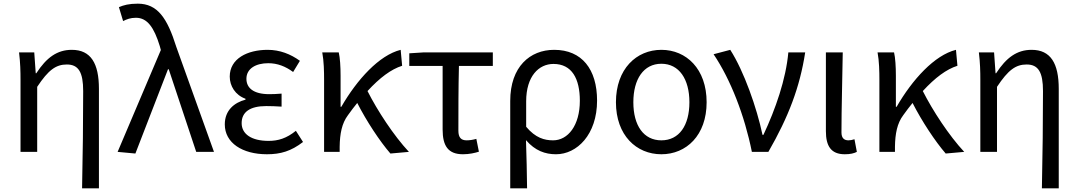

<svg xmlns="http://www.w3.org/2000/svg" viewBox="-20 -829 5883 1048"><path d="M428 199H520V-344C520 -483 476 -557 372 -557C292 -557 234 -515 178 -429H175L167 -543H84C91 -486 92 -438 92 -394V0H183V-355C244 -447 285 -477 345 -477C409 -477 434 -434 434 -332C434 -175 432 22 428 199Z M719 9 897 -451H901L1051 0H1148L942 -574C893 -730 840 -809 732 -809C684 -809 655 -801 629 -790L652 -714C672 -724 692 -732 722 -732C784 -732 821 -679 852 -578L858 -556L622 0Z M1437 13C1512 13 1569 -4 1634 -54L1595 -115C1544 -74 1499 -60 1446 -60C1353 -60 1299 -97 1299 -157C1299 -217 1344 -250 1433 -250C1460 -250 1486 -249 1517 -247V-318C1491 -316 1471 -315 1450 -315C1362 -315 1325 -350 1325 -399C1325 -455 1377 -484 1444 -484C1494 -484 1538 -467 1580 -436L1617 -497C1566 -534 1507 -557 1441 -557C1330 -557 1234 -509 1234 -411C1234 -360 1264 -310 1320 -290V-285C1259 -269 1207 -227 1207 -150C1207 -49 1303 13 1437 13Z M2212 0C2129 -89 2040 -225 1986 -332C2053 -405 2115 -451 2175 -470L2167 -557C2050 -528 1929 -395 1843 -246H1839V-416C1839 -464 1836 -514 1829 -543H1739C1748 -495 1749 -438 1749 -394V0H1834V-28C1835 -99 1846 -156 1879 -200C1896 -224 1913 -246 1930 -267C1981 -167 2053 -58 2111 9Z M2507 13C2541 13 2572 6 2594 -1L2580 -71C2562 -66 2545 -63 2527 -63C2497 -63 2482 -78 2482 -116C2482 -226 2482 -346 2485 -469H2670V-543H2292L2214 -538V-469H2396V-122C2396 -34 2425 13 2507 13Z M2765 199H2857C2856 103 2854 34 2851 -64C2901 -6 2956 13 3015 13C3129 13 3239 -94 3239 -280C3239 -451 3156 -557 3005 -557C2873 -557 2765 -465 2765 -278ZM2999 -63C2952 -63 2903 -76 2852 -137V-276C2852 -413 2921 -480 3001 -480C3102 -480 3145 -399 3145 -279C3145 -144 3080 -63 2999 -63Z M3590 13C3726 13 3837 -90 3837 -271C3837 -453 3726 -557 3590 -557C3454 -557 3342 -453 3342 -271C3342 -90 3454 13 3590 13ZM3590 -63C3493 -63 3437 -144 3437 -271C3437 -397 3493 -481 3590 -481C3687 -481 3743 -397 3743 -271C3743 -144 3687 -63 3590 -63Z M4084 0H4174C4284 -191 4346 -354 4375 -543H4283C4270 -397 4213 -233 4147 -93H4142C4111 -240 4041 -440 3966 -557L3875 -533C3968 -395 4044 -199 4084 0Z M4591 13C4622 13 4641 8 4657 0L4644 -69C4632 -65 4621 -63 4611 -63C4588 -63 4573 -75 4573 -106C4573 -237 4578 -396 4580 -543H4488V-113C4488 -32 4516 13 4591 13Z M5243 0C5160 -89 5071 -225 5017 -332C5084 -405 5146 -451 5206 -470L5198 -557C5081 -528 4960 -395 4874 -246H4870V-416C4870 -464 4867 -514 4860 -543H4770C4779 -495 4780 -438 4780 -394V0H4865V-28C4866 -99 4877 -156 4910 -200C4927 -224 4944 -246 4961 -267C5012 -167 5084 -58 5142 9Z M5667 199H5759V-344C5759 -483 5715 -557 5611 -557C5531 -557 5473 -515 5417 -429H5414L5406 -543H5323C5330 -486 5331 -438 5331 -394V0H5422V-355C5483 -447 5524 -477 5584 -477C5648 -477 5673 -434 5673 -332C5673 -175 5671 22 5667 199Z"/></svg>

Font: Noto Sans JP Regular
Style: Regular
Weight: 400
Designer: Ryoko NISHIZUKA (kana & ideographs); Paul D. Hunt (Latin, Greek & Cyrillic); Wenlong ZHANG (bopomofo); Sandoll Communica
Foundry: Adobe Systems Incorporated
Version: Version 1.004;PS 1.004;hotconv 1.0.82;makeotf.lib2.5.63406